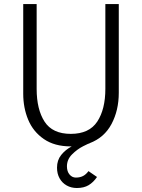

<svg xmlns="http://www.w3.org/2000/svg" viewBox="-20 -710 697 944"><path d="M564 -689.9V-253.9Q564 -167.5 528.3 -100.3Q492.7 -33.2 420.4 -5.9H421.9Q418 -5.9 388.7 9Q359.4 23.9 334.2 49.1Q309.1 74.2 309.1 107.9Q309.1 132.8 321.8 147.9Q334.5 163.1 353 163.1Q373.5 163.1 388.4 155.3Q403.3 147.5 415 131.3L457 160.2Q439 186.5 415.8 200.4Q392.6 214.4 357.9 214.4Q330.1 214.4 307.9 201.9Q285.6 189.5 272.9 166.7Q260.3 144 260.3 114.3Q260.3 77.6 280.8 52Q301.3 26.4 332.5 9.8H328.1Q248 9.8 195.6 -26.4Q143.1 -62.5 118.7 -121.1Q94.2 -179.7 94.2 -249V-689.9H160.2V-272.9Q160.2 -172.4 199 -112.1Q237.8 -51.8 328.1 -51.8Q418.5 -51.8 458.3 -112.3Q498 -172.9 498 -272.9V-689.9Z"/></svg>

Font: Acari Sans Light
Style: Regular
Weight: 300
Designer: Alfredo Marco Pradil and Stefan Peev
Foundry: Hanken Design Co.
Version: Version 1.045;January 11, 2019;FontCreator 11.5.0.2425 64-bi